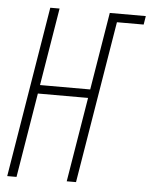

<svg xmlns="http://www.w3.org/2000/svg" viewBox="-53 -779 646 823"><g transform="rotate(5 270.5 -367.5)"><path d="M9 0 130 -735H170L115 -401H331L386 -735H541L535 -698H420L305 0H265L325 -364H109L49 0Z"/></g></svg>

Font: Iosevka Curly Extralight
Style: Italic
Weight: 200
Italic angle: -9°
Monospace: yes
Designer: Belleve Invis
Foundry: Belleve Invis
Version: Version 22.1.2; ttfautohint (v1.8.4)